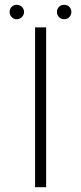

<svg xmlns="http://www.w3.org/2000/svg" viewBox="-20 -779 337 799"><path d="M126 0V-665H172V0ZM20 -729Q20 -742 28.5 -750.5Q37 -759 49 -759Q62 -759 71 -750.5Q80 -742 80 -729Q80 -717 71 -708Q62 -699 49 -699Q37 -699 28.5 -708Q20 -717 20 -729ZM217 -729Q217 -742 225.5 -750.5Q234 -759 247 -759Q260 -759 268.5 -750.5Q277 -742 277 -729Q277 -717 268.5 -708Q260 -699 247 -699Q234 -699 225.5 -708Q217 -717 217 -729Z"/></svg>

Font: Sulphur Point Light
Style: Regular
Weight: 300
Designer: Noponies / Dale Sattler
Foundry: Noponies
Version: Version 1.000; ttfautohint (v1.8)